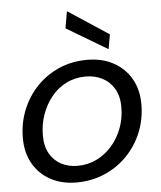

<svg xmlns="http://www.w3.org/2000/svg" viewBox="-55 -839 751 895"><g transform="rotate(-5 320.0 -391.5)"><path d="M266.9 8.5Q198.2 8.5 145.9 -20Q93.6 -48.5 64.5 -99.6Q35.4 -150.6 35.4 -219.1Q35.4 -288.8 60 -350Q84.6 -411.1 129 -457.7Q173.4 -504.3 233.7 -530.6Q293.9 -556.8 365.2 -556.8Q435 -556.8 487.5 -528.4Q540 -500 569.8 -449Q599.6 -398 599.6 -328.5Q599.6 -258 574.3 -196.8Q549 -135.7 503.9 -89.5Q458.7 -43.2 398.1 -17.4Q337.4 8.5 266.9 8.5ZM278.2 -68.4Q327.6 -68.4 369.2 -89Q410.7 -109.6 441.4 -145.5Q472.1 -181.5 488.8 -227Q505.5 -272.5 505.5 -322.9Q505.5 -375.8 484.3 -410.6Q463.1 -445.5 428.5 -462.7Q393.8 -479.9 352.4 -479.9Q302.2 -479.9 261 -459.2Q219.7 -438.5 190.6 -402.3Q161.6 -366.1 145.5 -320.3Q129.4 -274.5 129.4 -223.4Q129.4 -172 149.6 -137.4Q169.8 -102.9 203.4 -85.6Q237.1 -68.4 278.2 -68.4ZM277.9 -711.7 291.7 -790.8 481.9 -665.9 469.8 -597.5Z"/></g></svg>

Font: Poppins Variable
Style: Italic
Weight: 100
Italic angle: -10°
Designer: Jonny Pinhorn
Foundry: Indian Type Foundry
Version: Version 6.000